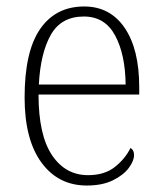

<svg xmlns="http://www.w3.org/2000/svg" viewBox="-20 -563 499 593"><path d="M248 10Q160 10 108 -61Q56 -132 56 -262Q56 -404 104 -473.5Q152 -543 240 -543Q320 -543 365 -477Q410 -411 410 -294V-271H99Q99 -146 140.5 -84Q182 -22 252 -22Q303 -22 335 -47.5Q367 -73 383 -106Q394 -100 394 -84Q394 -66 377.5 -44Q361 -22 328.5 -6Q296 10 248 10ZM368 -302Q367 -395 335.5 -453.5Q304 -512 239 -512Q169 -512 137 -455.5Q105 -399 100 -302Z"/></svg>

Font: Noto Serif Georgian SemiCondensed ExtraLight
Style: Regular
Weight: 200
Width: 4
Designer: Monotype Design Team, Akaki Razmadze
Foundry: Google LLC
Version: Version 2.003; ttfautohint (v1.8.4.7-5d5b)